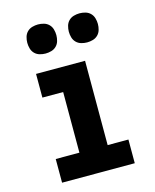

<svg xmlns="http://www.w3.org/2000/svg" viewBox="-112 -817 723 893"><g transform="rotate(-15 250.0 -370.0)"><path d="M75 0V-114H189V-406H89V-520H325V-114H425V0ZM357 -600Q343 -600 329 -604Q315 -608 305 -618Q295 -628 291 -642Q287 -656 287 -670Q287 -684 291 -698Q295 -712 305 -722Q315 -732 329 -736Q343 -740 357 -740Q371 -740 385 -736Q399 -732 409 -722Q419 -712 423 -698Q427 -684 427 -670Q427 -656 423 -642Q419 -628 409 -618Q399 -608 385 -604Q371 -600 357 -600ZM157 -600Q143 -600 129 -604Q115 -608 105 -618Q95 -628 91 -642Q87 -656 87 -670Q87 -684 91 -698Q95 -712 105 -722Q115 -732 129 -736Q143 -740 157 -740Q171 -740 185 -736Q199 -732 209 -722Q219 -712 223 -698Q227 -684 227 -670Q227 -656 223 -642Q219 -628 209 -618Q199 -608 185 -604Q171 -600 157 -600Z"/></g></svg>

Font: Iosevka SS18 Heavy
Style: Regular
Weight: 900
Monospace: yes
Designer: Belleve Invis
Foundry: Belleve Invis
Version: Version 25.1.1; ttfautohint (v1.8.4)